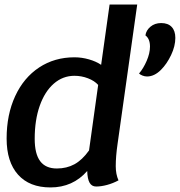

<svg xmlns="http://www.w3.org/2000/svg" viewBox="-20 -811 788 841"><path d="M487 -83Q487 -48 499 -21Q475 -8 449 -1Q423 6 401 6Q382 6 372.5 -10.5Q363 -27 362 -62Q299 10 201 10Q109 10 59 -46Q9 -102 9 -204Q9 -309 46.5 -390Q84 -471 151.5 -515.5Q219 -560 306 -560Q338 -560 369.5 -551Q401 -542 423 -527L460 -791H581L495 -181Q487 -126 487 -83ZM410 -439Q394 -457 365.5 -468Q337 -479 306 -479Q255 -479 215.5 -444.5Q176 -410 154 -347.5Q132 -285 132 -203Q132 -137 156 -105Q180 -73 229 -73Q272 -73 306 -91.5Q340 -110 370 -152ZM589 -489Q608 -511 622.5 -544.5Q637 -578 637 -607Q637 -641 617 -656Q620 -678 639 -694Q658 -710 686 -710Q716 -710 732 -693Q748 -676 748 -645Q748 -609 729.5 -570Q711 -531 685 -505Q656 -476 624 -476Q614 -476 604 -480Q594 -484 589 -489Z"/></svg>

Font: Krub SemiBold
Style: Italic
Weight: 600
Italic angle: -8°
Designer: Ekaluck Peanpanawate
Foundry: Cadson Demak Co.,Ltd.
Version: Version 1.000; ttfautohint (v1.6)